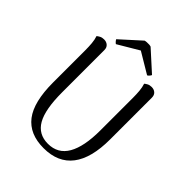

<svg xmlns="http://www.w3.org/2000/svg" viewBox="-244 -1002 1147 1147"><g transform="rotate(45 329.0 -429.0)"><path d="M572.8 -658.2V-305.4Q572.8 -147.5 511.4 -67.3Q450 12.9 328.3 12.9Q209.4 12.9 150.3 -63.8Q91.3 -140.5 91.3 -305.4V-577.4Q91.3 -606.9 88.9 -634.5Q86.5 -662.1 78.8 -684.2Q84.6 -689.5 96.5 -696Q108.3 -702.4 125.5 -702.4Q145 -702.4 158 -690.9Q171.1 -679.4 171.1 -658.2V-302.2Q171.1 -156.9 209.3 -90.4Q247.5 -23.8 328.3 -23.8Q412 -23.8 452.8 -94.8Q493.5 -165.7 493.5 -302.2V-577.4Q493.5 -606.9 491.1 -634.5Q488.7 -662.1 481.1 -684.2Q486.8 -689.5 498.5 -696Q510.1 -702.4 527.2 -702.4Q546.8 -702.4 559.8 -690.9Q572.8 -679.4 572.8 -658.2ZM351.8 -868.2 477.9 -754.1Q476.8 -750.1 470.5 -742.3Q464.2 -734.5 458.2 -732.1L327 -810.5L194.8 -732.1Q189.8 -734.5 183.2 -742.3Q176.6 -750.1 175.1 -754.1L301.2 -868.2Q307.2 -870.1 317.1 -870.8Q327 -871.5 336.4 -871Q345.8 -870.5 351.8 -868.2Z"/></g></svg>

Font: Arima Thin
Style: Regular
Weight: 100
Designer: Joana Correia and Natanael Gama
Foundry: NDISCOVER
Version: Version 1.101;gftools[0.9.23]